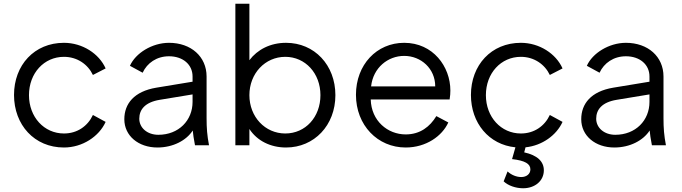

<svg xmlns="http://www.w3.org/2000/svg" viewBox="-20 -777 3646 1027"><path d="M322 12C421 12 510 -47 545 -125L477 -162C449 -102 393 -63 322 -63C216 -63 135 -151 135 -268C135 -386 216 -473 322 -473C393 -473 450 -433 477 -376L545 -411C510 -490 421 -548 322 -548C164 -548 55 -429 55 -269C55 -109 164 12 322 12Z M822 12C906 12 977 -26 1011 -79C1013 -59 1016 -35 1023 0H1098C1088 -53 1085 -91 1085 -145V-368C1085 -474 1002 -548 884 -548C794 -548 705 -493 675 -425L743 -388C767 -440 818 -476 884 -476C958 -476 1010 -432 1010 -368V-340L816 -308C697 -288 645 -222 645 -139C645 -51 720 12 822 12ZM725 -142C725 -191 756 -230 834 -243L1010 -272V-232C1010 -133 936 -56 827 -56C767 -56 725 -94 725 -142Z M1510 12C1661 12 1774 -107 1774 -268C1774 -429 1662 -548 1510 -548C1426 -548 1357 -512 1314 -455V-757H1239V0H1314V-87C1355 -24 1427 12 1510 12ZM1314 -268C1314 -384 1398 -473 1506 -473C1613 -473 1694 -385 1694 -268C1694 -151 1614 -63 1506 -63C1398 -63 1314 -152 1314 -268Z M2150 12C2259 12 2345 -49 2378 -122L2314 -156C2280 -100 2228 -58 2150 -58C2054 -58 1966 -130 1963 -245H2385C2388 -262 2389 -280 2389 -293C2389 -421 2296 -548 2142 -548C1995 -548 1884 -431 1884 -270C1884 -107 2000 12 2150 12ZM1965 -315C1976 -415 2055 -478 2142 -478C2232 -478 2308 -410 2308 -315Z M2778 230C2842 230 2889 190 2889 134C2889 86 2853 53 2784 38L2791 11C2880 2 2957 -54 2989 -125L2921 -162C2893 -102 2837 -63 2766 -63C2660 -63 2579 -151 2579 -268C2579 -386 2660 -473 2766 -473C2837 -473 2894 -433 2921 -376L2989 -411C2954 -490 2865 -548 2766 -548C2608 -548 2499 -429 2499 -269C2499 -119 2595 -3 2737 11L2719 74C2788 82 2817 99 2817 129C2817 153 2797 170 2768 170C2743 170 2715 159 2695 140L2674 193C2698 216 2739 230 2778 230Z M3266 12C3350 12 3421 -26 3455 -79C3457 -59 3460 -35 3467 0H3542C3532 -53 3529 -91 3529 -145V-368C3529 -474 3446 -548 3328 -548C3238 -548 3149 -493 3119 -425L3187 -388C3211 -440 3262 -476 3328 -476C3402 -476 3454 -432 3454 -368V-340L3260 -308C3141 -288 3089 -222 3089 -139C3089 -51 3164 12 3266 12ZM3169 -142C3169 -191 3200 -230 3278 -243L3454 -272V-232C3454 -133 3380 -56 3271 -56C3211 -56 3169 -94 3169 -142Z"/></svg>

Font: Mluvka
Style: Regular
Weight: 400
Designer: Modified by Jiří Krblich, Original typeface by Gumpita Rahayu
Foundry: Gumpita Rahayu & Jiří Krblich
Version: Version 2.000;Glyphs 3.1.1 (3134)